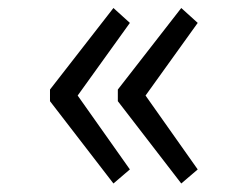

<svg xmlns="http://www.w3.org/2000/svg" viewBox="-20 -500 602 467"><path d="M420.9 -53.7 266.6 -253.9V-282.2L420.9 -480.5L460.9 -444.3L334 -267.6L460.9 -87.9ZM255.9 -53.7 101.6 -253.9V-282.2L255.9 -480.5L295.9 -444.3L168.9 -267.6L295.9 -87.9Z"/></svg>

Font: Reddit Mono
Style: Regular
Weight: 400
Monospace: yes
Designer: Stephen Hutchings
Foundry: Reddit
Version: Version 1.014; ttfautohint (v1.8.4.7-5d5b)